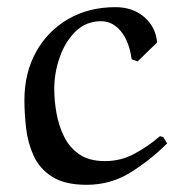

<svg xmlns="http://www.w3.org/2000/svg" viewBox="-20 -495 495 534"><path d="M434.1 -113.8 444.8 -96.2Q398.9 -50.3 343.5 -15.6Q288.1 19 221.2 19Q160.2 19 125 -3.4Q89.8 -25.9 73.5 -62Q57.1 -98.1 52.5 -139.2Q47.9 -180.2 47.9 -216.8Q47.9 -292 80.3 -350.6Q112.8 -409.2 169.9 -442.1Q227.1 -475.1 300.8 -475.1Q349.6 -475.1 381.3 -447.5Q413.1 -419.9 417 -377L362.8 -324.2L346.2 -330.1Q339.4 -379.9 316.2 -408Q293 -436 261.2 -436Q219.2 -436 190.2 -407.5Q161.1 -378.9 146 -335.4Q130.9 -292 130.9 -248Q130.9 -215.8 137 -180.9Q143.1 -146 158 -115.5Q172.9 -85 200.4 -65.9Q228 -46.9 272 -46.9Q315.9 -46.9 354 -67.4Q392.1 -87.9 424.8 -116.2Z"/></svg>

Font: Aref Ruqaa
Style: Regular
Weight: 400
Designer: Abdullah Aref
Version: Version 1.002